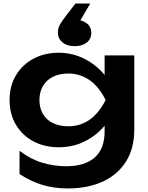

<svg xmlns="http://www.w3.org/2000/svg" viewBox="-20 -881 836 1081"><path d="M569 -141V-240L575 -261V-385L569 -406V-569H736V-152Q736 -44 688.5 30Q641 104 557 142Q473 180 362 180Q284 180 218.5 160Q153 140 90 99V-32Q151 15 217.5 35Q284 55 352 55Q457 55 513 6Q569 -43 569 -141ZM310 -52Q231 -52 168.5 -85Q106 -118 70 -178Q34 -238 34 -318Q34 -398 70 -457.5Q106 -517 168.5 -550.5Q231 -584 310 -584Q370 -584 419.5 -565.5Q469 -547 508.5 -517Q548 -487 575 -451.5Q602 -416 616.5 -380.5Q631 -345 631 -316Q631 -279 608.5 -233Q586 -187 544 -146Q502 -105 443 -78.5Q384 -52 310 -52ZM365 -170Q430 -170 482.5 -205.5Q535 -241 575 -318Q535 -396 482 -431.5Q429 -467 365 -467Q314 -467 277.5 -448.5Q241 -430 221.5 -396.5Q202 -363 202 -318Q202 -274 221 -240.5Q240 -207 277 -188.5Q314 -170 365 -170ZM488 -861 407 -723 400 -770Q442 -770 468 -750Q494 -730 494 -696Q494 -662 468.5 -641.5Q443 -621 400 -621Q357 -621 331.5 -642.5Q306 -664 306 -697Q306 -722 317.5 -742.5Q329 -763 358 -801L405 -861Z"/></svg>

Font: Unbounded Medium
Style: Regular
Weight: 500
Designer: Luke Prowse, Jean-Baptiste Morizot, Fátima Lázaro, Florian Runge
Foundry: NaN
Version: Version 1.700